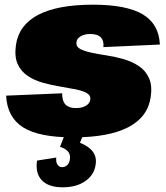

<svg xmlns="http://www.w3.org/2000/svg" viewBox="-20 -573 707 819"><path d="M292 13Q147 13 79 -29.5Q11 -72 6 -165L245 -175Q245 -142 259.5 -127Q274 -112 304 -112Q330 -112 346.5 -122Q363 -132 365 -147Q368 -166 350 -176Q332 -186 302 -192Q272 -198 235.5 -204Q199 -210 163 -220Q127 -230 98.5 -249Q70 -268 55.5 -299.5Q41 -331 48 -381Q60 -466 142.5 -509.5Q225 -553 377 -553Q519 -553 588.5 -512Q658 -471 662 -383L421 -372Q424 -399 410 -413.5Q396 -428 365 -428Q341 -428 324.5 -418.5Q308 -409 306 -393Q304 -374 321.5 -364.5Q339 -355 369 -348.5Q399 -342 435.5 -336.5Q472 -331 508 -320.5Q544 -310 572.5 -291Q601 -272 615.5 -240Q630 -208 623 -160Q611 -74 527.5 -30.5Q444 13 292 13ZM247 226Q187 226 158.5 196Q130 166 138 112L220 99Q218 118 225 129Q232 140 245 140Q258 140 267 131Q276 122 278 107Q281 88 271.5 75Q262 62 236 53L257 0H336L321 36Q359 51 376 74Q393 97 388 129Q382 173 344 199.5Q306 226 247 226Z"/></svg>

Font: Pathway Extreme SemiCondensed Black
Style: Italic
Weight: 900
Width: 4
Italic angle: -8°
Version: Version 1.001;gftools[0.9.26]